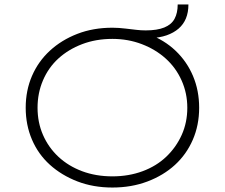

<svg xmlns="http://www.w3.org/2000/svg" viewBox="-20 -829 1006 859"><path d="M483 10Q397 10 326 -17.5Q255 -45 203 -92Q151 -139 123 -204.5Q95 -270 95 -347Q95 -424 123 -489Q151 -554 203 -602Q255 -650 326 -677.5Q397 -705 483 -705Q496 -705 512 -704Q528 -703 543 -701Q569 -698 590 -695.5Q611 -693 632 -693Q683 -693 715 -706Q747 -719 761 -745Q775 -771 775 -809H823Q823 -774 812 -747Q801 -720 779 -701Q757 -682 725.5 -671Q694 -660 650 -658L645 -676Q715 -650 765.5 -602Q816 -554 843.5 -489Q871 -424 871 -347Q871 -269 842.5 -203.5Q814 -138 762.5 -91Q711 -44 639.5 -17Q568 10 483 10ZM483 -40Q556 -40 618 -63Q680 -86 724 -128Q768 -170 793 -225.5Q818 -281 818 -347Q818 -412 792.5 -469Q767 -526 721.5 -567Q676 -608 614.5 -631.5Q553 -655 483 -655Q409 -655 347.5 -631.5Q286 -608 241.5 -567.5Q197 -527 172.5 -470Q148 -413 148 -347Q148 -281 172.5 -225Q197 -169 241.5 -127.5Q286 -86 347.5 -63Q409 -40 483 -40Z"/></svg>

Font: Lexend Giga ExtraLight
Style: Regular
Weight: 250
Version: Version 1.007